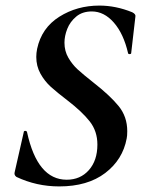

<svg xmlns="http://www.w3.org/2000/svg" viewBox="-20 -656 510 688"><path d="M39 -22Q29 -29 33 -41L65 -182Q65 -187 70.5 -187Q76 -187 77 -182Q114 -12 219 -12Q268 -12 298.5 -46.5Q329 -81 329 -138Q329 -186 301.5 -221Q274 -256 222 -296Q184 -325 162 -345Q140 -365 125 -392Q110 -419 110 -452Q110 -466 113 -481Q129 -556 192.5 -596Q256 -636 336 -636Q395 -636 454 -612Q468 -605 465 -595L450 -465Q449 -462 444.5 -462Q440 -462 439 -465Q423 -535 388 -575Q353 -615 309 -615Q275 -615 253 -596.5Q231 -578 221 -552.5Q211 -527 211 -503Q211 -473 225 -449Q239 -425 258 -407.5Q277 -390 315 -360Q374 -314 405 -276Q436 -238 436 -186Q436 -169 434 -160Q420 -84 357 -36Q294 12 192 12Q111 12 39 -22Z"/></svg>

Font: Cormorant Infant
Style: Bold Italic
Weight: 700
Italic angle: -10°
Designer: Christian Thalmann (Catharsis Fonts)
Foundry: Catharsis Fonts
Version: Version 4.000